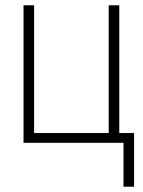

<svg xmlns="http://www.w3.org/2000/svg" viewBox="-20 -540 540 726"><path d="M447 166V0H69V-520H109V-37H391V-520H431V-37H487V166Z"/></svg>

Font: Iosevka Extralight
Style: Regular
Weight: 200
Monospace: yes
Designer: Belleve Invis
Foundry: Belleve Invis
Version: Version 32.0.1; ttfautohint (v1.8.4)